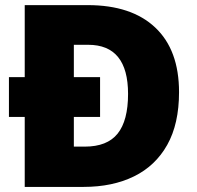

<svg xmlns="http://www.w3.org/2000/svg" viewBox="-20 -734 774 754"><path d="M324.2 -713.9Q496.6 -713.9 589.8 -625.7Q683.1 -537.6 683.1 -372.1Q683.1 -247.6 636.7 -165Q590.3 -82.5 506.1 -41.3Q421.9 0 308.1 0H77.1V-274.9H15.1V-431.2H77.1V-713.9ZM326.2 -558.1H270V-431.2H373V-274.9H270V-158.2H313Q400.9 -158.2 441.9 -209.2Q482.9 -260.3 482.9 -365.2Q482.9 -558.1 326.2 -558.1Z"/></svg>

Font: Open Sans ExtraBold
Style: Regular
Weight: 800
Designer: Monotype Design Team
Foundry: Monotype Imaging Inc.
Version: Version 3.003; ttfautohint (v1.8.4)